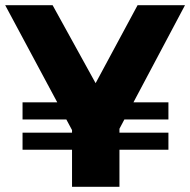

<svg xmlns="http://www.w3.org/2000/svg" viewBox="-20 -721 734 741"><path d="M694 -701 495 -326H630V-260H460L441 -224V-209H630V-143H441V0H258V-143H67V-209H258V-219L236 -260H67V-326H201L0 -701H183L349 -400L511 -701Z"/></svg>

Font: Gontserrat
Style: Bold
Weight: 700
Designer: Julieta Ulanovsky
Foundry: Julieta Ulanovsky
Version: Version 6.001